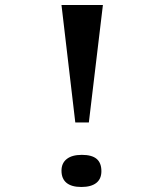

<svg xmlns="http://www.w3.org/2000/svg" viewBox="-20 -730 654 765"><path d="M334 -242H280L225 -710H390ZM384 -48Q384 -17 363.5 -1Q343 15 304 15Q265 15 245 -1.5Q225 -18 225 -50Q225 -80 246 -96.5Q267 -113 306 -113Q346 -113 365 -97Q384 -81 384 -48Z"/></svg>

Font: Intel One Mono
Style: Regular
Weight: 400
Monospace: yes
Designer: Fred Shallcrass
Foundry: Frere-Jones Type LLC
Version: Version 1.400;hotconv 1.1.0;makeotfexe 2.6.0;FJTRelease1.4